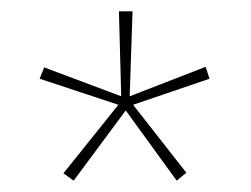

<svg xmlns="http://www.w3.org/2000/svg" viewBox="-20 -779 443 339"><path d="M214 -759 209 -609 343 -661 350 -640 215 -594 309 -474 292 -460 202 -584 110 -460 92 -473 189 -594 50 -640 58 -660 194 -609 190 -759Z"/></svg>

Font: Noto Sans Myanmar Condensed Thin
Style: Regular
Weight: 100
Width: 3
Designer: Monotype Design Team
Foundry: Monotype Imaging Inc.
Version: Version 2.107; ttfautohint (v1.8.4.7-5d5b)